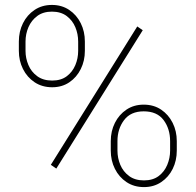

<svg xmlns="http://www.w3.org/2000/svg" viewBox="-20 -741 786 771"><path d="M206.1 -64 184.1 -79.1 531.2 -634.8 553.2 -619.6ZM558.1 10.3Q518.1 10.3 488 -9.8Q458 -29.8 441.4 -63Q424.8 -96.2 424.8 -136.2V-174.3Q424.8 -214.4 441.4 -247.6Q458 -280.8 487.8 -300.8Q517.6 -320.8 557.1 -320.8Q597.2 -320.8 627 -300.8Q656.7 -280.8 673.3 -247.6Q689.9 -214.4 689.9 -174.3V-136.2Q689.9 -96.2 673.6 -63Q657.2 -29.8 627.4 -9.8Q597.7 10.3 558.1 10.3ZM558.1 -16.6Q593.8 -16.6 616.9 -33.9Q640.1 -51.3 651.6 -78.9Q663.1 -106.4 663.1 -136.2V-174.3Q663.1 -223.6 637 -258.8Q610.8 -293.9 557.1 -293.9Q504.9 -293.9 478.3 -258.8Q451.7 -223.6 451.7 -174.3V-136.2Q451.7 -106.4 463.1 -79.1Q474.6 -51.8 498.3 -34.2Q522 -16.6 558.1 -16.6ZM189.5 -390.6Q149.4 -390.6 119.1 -410.6Q88.9 -430.7 72.3 -463.9Q55.7 -497.1 55.7 -536.6V-574.2Q55.7 -614.7 72.3 -647.9Q88.9 -681.2 118.9 -701.2Q148.9 -721.2 188.5 -721.2Q228 -721.2 257.8 -701.2Q287.6 -681.2 304.2 -647.9Q320.8 -614.7 320.8 -574.2V-536.6Q320.8 -497.1 304.4 -463.9Q288.1 -430.7 258.5 -410.6Q229 -390.6 189.5 -390.6ZM189.5 -417.5Q225.1 -417.5 248 -434.8Q271 -452.1 282.5 -479.5Q293.9 -506.8 293.9 -536.6V-574.2Q293.9 -604.5 282.5 -631.8Q271 -659.2 247.6 -676.8Q224.1 -694.3 188.5 -694.3Q153.3 -694.3 129.6 -676.8Q106 -659.2 94.2 -631.8Q82.5 -604.5 82.5 -574.2V-536.6Q82.5 -507.3 94 -480Q105.5 -452.6 129.4 -435.1Q153.3 -417.5 189.5 -417.5Z"/></svg>

Font: Heebo Thin
Style: Regular
Weight: 250
Designer: Oded Ezer
Foundry: Ezer Type House
Version: Version 3.100